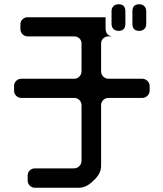

<svg xmlns="http://www.w3.org/2000/svg" viewBox="-20 -783 768 902"><path d="M476 -702H110Q96 -702 86 -692.5Q76 -683 76 -669V-646Q76 -632 86 -622Q96 -612 110 -612H329Q343 -612 353 -602.5Q363 -593 363 -579V-448Q363 -434 353 -423.5Q343 -413 329 -413H80Q66 -413 56 -403Q46 -393 46 -379V-358Q46 -343 56 -333Q66 -323 80 -323H329Q343 -323 353 -313Q363 -303 363 -288V-28Q363 -13 352.5 -2.5Q342 8 327 8H144Q130 8 120 17.5Q110 27 110 42V65Q110 79 120 89Q130 99 144 99H350Q382 99 410 74L430 55Q455 27 455 -4V-288Q455 -303 465 -313Q475 -323 490 -323H648Q662 -323 672.5 -333Q683 -343 683 -358V-379Q683 -393 672.5 -403Q662 -413 648 -413H490Q475 -413 465 -423.5Q455 -434 455 -448V-579Q455 -593 465 -602.5Q475 -612 490 -612H505Q476 -618 476 -650ZM634 -638Q649 -638 658 -647Q667 -656 667 -671V-730Q667 -745 658 -754Q649 -763 634 -763Q602 -763 602 -730V-671Q602 -638 634 -638ZM537 -638Q569 -638 569 -671V-730Q569 -763 537 -763Q522 -763 513 -754Q504 -745 504 -730V-671Q504 -656 513 -647Q522 -638 537 -638Z"/></svg>

Font: WDXL Lubrifont JP N
Style: Regular
Weight: 400
Designer: [WDXL Lubrifont] Copyright 2020-2022 (c) NightFurySL2001, Skr-ZERO; [ZCOOL QingKe HuangYou] Copyright 2018-2022 (c) The 
Version: Version 2.001;hotconv 1.1.1;makeotfexe 2.6.0